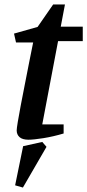

<svg xmlns="http://www.w3.org/2000/svg" viewBox="-20 -612 392 863"><path d="M108 16Q81 16 68 4.5Q55 -7 55 -26Q55 -34 60 -64.5Q65 -95 73.5 -139.5Q82 -184 92 -234.5Q102 -285 111.5 -334Q121 -383 129 -421H52L43 -461L149 -491L219 -592H272L253 -492H352V-427H241L170 -53H266V-12Q219 2 175 9Q131 16 108 16ZM83 231 48 221 84 45 170 26 189 48Z"/></svg>

Font: Manuale SemiBold
Style: Italic
Weight: 600
Italic angle: -11°
Designer: Eduardo Tunni / Pablo Cosgaya
Foundry: Eduardo Tunni / Pablo Cosgaya
Version: Version 1.002